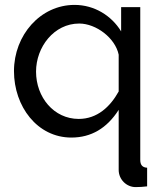

<svg xmlns="http://www.w3.org/2000/svg" viewBox="-20 -551 663 783"><path d="M271 10C352 10 416 -28 464 -103V142C464 181 496 212 533 212C548 212 564 211 580 209V133C561 132 552 122 552 101V-522H474V-423C435 -487 365 -531 284 -531C145 -531 37 -408 37 -261C37 -117 132 10 271 10ZM301 -66C200 -66 127 -154 127 -259C127 -359 200 -455 303 -455C372 -455 450 -396 464 -328V-178C429 -115 376 -66 301 -66Z"/></svg>

Font: Raleway Med
Style: Regular
Weight: 500
Designer: Matt McInerney, Pablo Impallari, Rodrigo Fuenzalida
Foundry: Matt McInerney, Pablo Impallari, Rodrigo Fuenzalida
Version: Version 3.00 July 28, 2015